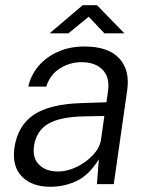

<svg xmlns="http://www.w3.org/2000/svg" viewBox="-20 -705 583 735"><path d="M173.5 10Q102 10 64 -29Q26 -68 35 -138Q47.5 -224 109 -265.5Q170.5 -307 295 -310.5L387.5 -313.5L393.5 -356.5Q401 -409 372.8 -438Q344.5 -467 292 -467Q248 -467 210 -443.5Q172 -420 157 -373.5H88.5Q97.5 -416 126.2 -450.8Q155 -485.5 200.5 -506.2Q246 -527 304 -527Q394 -527 436 -482Q478 -437 467 -360L415.5 0H351L358.5 -95.5Q320.5 -34 273 -12Q225.5 10 173.5 10ZM203 -48.5Q237.5 -48.5 273.5 -66Q309.5 -83.5 335.5 -111Q361.5 -138.5 366.5 -169L379.5 -261L303 -259.5Q211.5 -258 165.2 -231.5Q119 -205 110 -145Q104 -99.5 130 -74Q156 -48.5 203 -48.5ZM170 -577.5 296.5 -685H351.5L456 -577.5H379.5L319.5 -641L242 -577.5Z"/></svg>

Font: Public Sans Light
Style: Italic
Weight: 300
Italic angle: -8°
Designer: The Public Sans project authors (U.S. Web Design System). Libre Franklin designed by Pablo Impallari and Rodrigo Fuenzal
Version: Version 1.007; ttfautohint (v1.8.1) -l 8 -r 50 -G 200 -x 14 